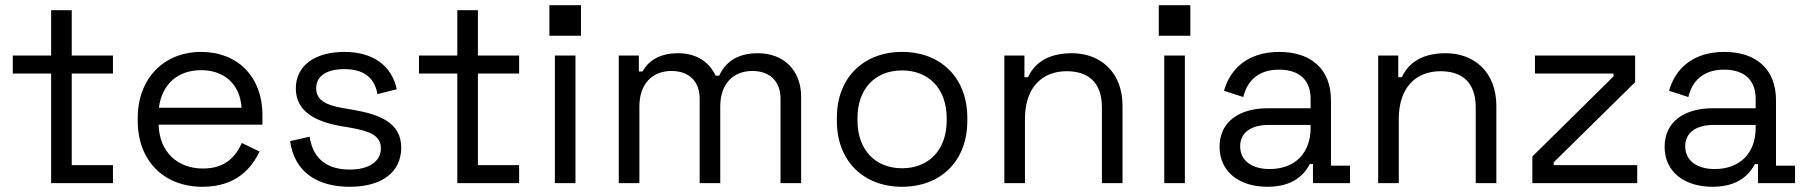

<svg xmlns="http://www.w3.org/2000/svg" viewBox="-20 -702 6926 736"><path d="M176 0H413V-69H255V-420H413V-489H255V-663H176V-489H29V-420H176Z M756 14C887 14 945 -59 975 -121L907 -154C883 -100 842 -56 758 -56C661 -56 591 -119 588 -224H986V-260C986 -409 890 -503 751 -503C608 -503 508 -401 508 -250V-238C508 -87 607 14 756 14ZM589 -289C601 -380 662 -433 751 -433C839 -433 900 -380 906 -289Z M1321 14C1441 14 1518 -40 1518 -136C1518 -231 1437 -263 1334 -281L1293 -288C1231 -299 1192 -317 1192 -364C1192 -411 1233 -437 1300 -437C1366 -437 1415 -411 1427 -341L1501 -360C1481 -451 1410 -503 1300 -503C1188 -503 1114 -451 1114 -363C1114 -275 1189 -236 1285 -219L1326 -212C1397 -199 1440 -183 1440 -133C1440 -83 1394 -52 1321 -52C1247 -52 1181 -82 1167 -178L1092 -161C1109 -40 1199 14 1321 14Z M1733 0H1970V-69H1812V-420H1970V-489H1812V-663H1733V-489H1586V-420H1733Z M2107 0H2186V-489H2107ZM2086 -565H2207V-682H2086Z M2352 0H2431V-294C2431 -382 2482 -430 2554 -430C2622 -430 2662 -389 2662 -324V0H2741V-294C2741 -382 2792 -430 2864 -430C2932 -430 2972 -389 2972 -324V0H3051V-331C3051 -435 2982 -498 2885 -498C2802 -498 2759 -460 2737 -412H2723C2701 -460 2655 -498 2579 -498C2502 -498 2462 -463 2443 -428H2429V-489H2352Z M3438 14C3586 14 3688 -85 3688 -238V-251C3688 -404 3586 -503 3438 -503C3290 -503 3188 -404 3188 -251V-238C3188 -85 3290 14 3438 14ZM3267 -240V-249C3267 -361 3334 -432 3438 -432C3541 -432 3609 -361 3609 -249V-240C3609 -128 3541 -57 3438 -57C3335 -57 3267 -128 3267 -240Z M3830 0H3909V-246C3909 -367 3975 -429 4069 -429C4151 -429 4204 -387 4204 -290V0H4283V-296C4283 -427 4197 -498 4089 -498C3989 -498 3942 -453 3921 -406H3907V-489H3830Z M4443 0H4522V-489H4443ZM4422 -565H4543V-682H4422Z M4838 14C4939 14 4980 -34 5001 -73H5013V0H5155V-67H5082V-318C5082 -435 5008 -503 4884 -503C4761 -503 4695 -436 4672 -354L4746 -330C4761 -393 4804 -435 4883 -435C4964 -435 5004 -392 5004 -323V-287H4839C4734 -287 4655 -238 4655 -139C4655 -41 4734 14 4838 14ZM4734 -141C4734 -196 4779 -223 4842 -223H5004V-212C5004 -112 4941 -54 4847 -54C4779 -54 4734 -86 4734 -141Z M5263 0H5342V-246C5342 -367 5408 -429 5502 -429C5584 -429 5637 -387 5637 -290V0H5716V-296C5716 -427 5630 -498 5522 -498C5422 -498 5375 -453 5354 -406H5340V-489H5263Z M5854 0H6256V-69H5936V-80L6248 -387V-489H5864V-420H6165V-409L5854 -102Z M6544 14C6645 14 6686 -34 6707 -73H6719V0H6861V-67H6788V-318C6788 -435 6714 -503 6590 -503C6467 -503 6401 -436 6378 -354L6452 -330C6467 -393 6510 -435 6589 -435C6670 -435 6710 -392 6710 -323V-287H6545C6440 -287 6361 -238 6361 -139C6361 -41 6440 14 6544 14ZM6440 -141C6440 -196 6485 -223 6548 -223H6710V-212C6710 -112 6647 -54 6553 -54C6485 -54 6440 -86 6440 -141Z"/></svg>

Font: Meta Space
Style: Regular
Weight: 400
Designer: Meta Pool / Florian Karsten
Foundry: Meta Pool / Florian Karsten
Version: Version 2.000;Glyphs 3.1.1 (3137)